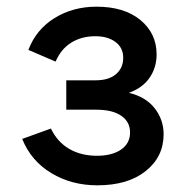

<svg xmlns="http://www.w3.org/2000/svg" viewBox="-20 -543 573 575"><path d="M271.5 12Q194.5 12 133.8 -24.5Q73 -61 46.5 -127L132.5 -158Q152 -117.5 187.5 -97Q223 -76.5 270.5 -76.5Q315.5 -76.5 342.5 -95Q369.5 -113.5 369.5 -146.5Q369.5 -178 343.2 -196.2Q317 -214.5 268 -214.5H178.5V-302.5H266.5Q306 -302.5 327.5 -321Q349 -339.5 349 -370Q349 -400 326 -417.2Q303 -434.5 265.5 -434.5Q224 -434.5 193.2 -415.2Q162.5 -396 146.5 -358.5L65 -393.5Q88 -454.5 143.2 -488.8Q198.5 -523 269 -523Q352 -523 400.5 -483Q449 -443 449 -380Q449 -341 428.2 -310.5Q407.5 -280 366 -265Q416.5 -253 443.2 -218.8Q470 -184.5 470 -141Q470 -73.5 416.5 -30.8Q363 12 271.5 12Z"/></svg>

Font: Overpass Medium
Style: Regular
Weight: 500
Designer: Delve Withrington, Dave Bailey, Thomas Jockin
Foundry: Delve Fonts LLC
Version: Version 4.000